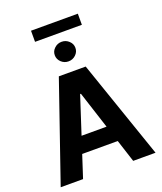

<svg xmlns="http://www.w3.org/2000/svg" viewBox="-190 -1212 1127 1332"><g transform="rotate(-20 374.0 -545.5)"><path d="M188.5 0Q147.5 0 23.4 0Q86.9 -181.6 274.4 -727.5Q324.2 -727.5 472.7 -727.5Q536.1 -545.9 723.6 0Q682.6 0 558.6 0Q513.7 -140.6 377 -561.5Q375 -561.5 371.1 -561.5Q325.2 -420.9 188.5 0ZM178.7 -286.1Q275.4 -286.1 567.4 -286.1Q567.4 -255.9 567.4 -166Q469.7 -166 178.7 -166Q178.7 -196.3 178.7 -286.1ZM374 -801.8Q342.8 -801.8 320.3 -823.2Q297.9 -844.7 297.9 -874Q297.9 -904.3 320.3 -924.8Q342.8 -946.3 374 -946.3Q405.3 -946.3 427.7 -924.8Q450.2 -904.3 450.2 -874Q450.2 -844.7 427.7 -823.2Q405.3 -801.8 374 -801.8ZM546.9 -1090.8Q546.9 -1070.3 546.9 -1008.8Q460 -1008.8 201.2 -1008.8Q201.2 -1029.3 201.2 -1090.8Q287.1 -1090.8 546.9 -1090.8Z"/></g></svg>

Font: DeepSea
Style: Bold
Weight: 700
Designer: Stem
Version: Version 3.019;git-0a5106e0b